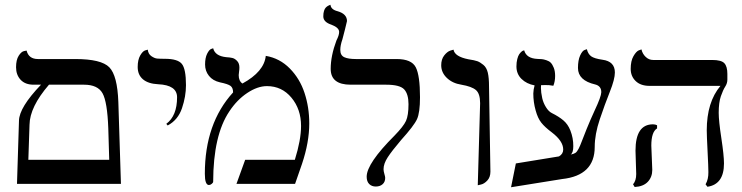

<svg xmlns="http://www.w3.org/2000/svg" viewBox="-20 -766 3092 800"><path d="M184.1 -413.1Q104 -320.3 103 -246.1L98.1 -100.1H435.1L431.2 -231Q427.2 -341.8 407.2 -377.4Q387.2 -413.1 330.1 -413.1ZM50.8 0 59.1 -263.2Q60.1 -318.4 150.9 -413.1H120.1Q85 -413.1 65.9 -433.6Q46.9 -454.1 46.9 -485.8Q46.9 -516.6 57.9 -533.7Q68.8 -550.8 80.1 -553.2L90.8 -555.2Q99.6 -520 138.2 -520H293.9Q401.9 -520 435.5 -485.6Q469.2 -451.2 473.1 -340.8L483.9 0Z M678.7 -243.2 672.9 -250Q717.8 -283.2 717.8 -360.8Q717.8 -411.6 638.7 -415Q597.7 -417 575.7 -435.5Q553.7 -454.1 553.7 -486.8Q553.7 -516.6 564.2 -534.9Q574.7 -553.2 585.4 -556.2L595.7 -559.1Q597.7 -541 610.8 -532Q624 -522.9 635 -522Q646 -521 667 -521Q720.2 -521 737.5 -500Q754.9 -479 754.9 -411.1Q754.9 -364.3 738.3 -315.2Q721.7 -266.1 678.7 -243.2Z M1087.4 -533.2Q1145.5 -523.4 1187.5 -480.7Q1229.5 -438 1249 -378.4Q1268.6 -318.8 1268.6 -252Q1268.6 -172.9 1238.3 -83L1209.5 0H965.3L1001.5 -100.1H1208.5Q1234.4 -183.1 1234.4 -241.2Q1234.4 -311 1194.3 -359.1Q1154.3 -407.2 1092.3 -407.2Q1053.2 -407.2 1010.3 -378.7Q967.3 -350.1 935.5 -301.8Q868.7 -202.6 868.2 -8.8Q868.2 -4.9 862.3 0Q856.4 4.9 850.6 4.9Q833.5 4.9 833.5 -42Q833.5 -252 951.2 -380.9Q951.2 -399.9 940.7 -408Q930.2 -416 896.5 -422.9Q866.7 -429.7 850.6 -450Q834.5 -470.2 834.5 -497.1Q834.5 -524.9 843 -542Q851.6 -559.1 859.9 -562L868.2 -564.9Q876 -532.7 922.4 -527.8Q938.5 -526.9 948.5 -524.4Q958.5 -522 968 -512Q977.5 -502 977.5 -484.9Q977.5 -476.1 976.1 -467.5Q974.6 -459 974.6 -453.1Q974.6 -428.2 990.2 -418Q1080.6 -467.3 1087.4 -533.2Z M1397.9 -558.1Q1397.9 -535.2 1414.6 -527.6Q1431.2 -520 1462.9 -520H1632.8Q1694.8 -520 1712.4 -485.6Q1730 -451.2 1730 -360.8Q1730 -296.9 1717.5 -269.5Q1705.1 -242.2 1650.9 -182.1Q1612.8 -137.2 1595.5 -110.6Q1578.1 -84 1578.1 -61Q1578.1 -53.2 1581.5 -41.5Q1585 -29.8 1585 -24.9Q1585 -7.8 1574 1.7Q1563 11.2 1545.9 11.2Q1528.8 11.2 1518.3 0.7Q1507.8 -9.8 1507.8 -29.8Q1507.8 -85 1624 -201.2Q1661.1 -239.3 1671.6 -262.2Q1682.1 -285.2 1682.1 -332Q1682.1 -374 1664.1 -393.6Q1646 -413.1 1588.9 -413.1H1440.9Q1357.9 -413.1 1357.9 -479Q1357.9 -533.2 1381.8 -597.2Q1393.1 -619.1 1393.1 -632.8Q1393.1 -650.9 1360.8 -663.1Q1326.7 -674.3 1327.1 -698.2Q1327.1 -711.4 1330.1 -720.7Q1333 -730 1337.4 -734.4Q1341.8 -738.8 1346.4 -741.5Q1351.1 -744.1 1354 -745.1L1356.9 -746.1Q1358.9 -726.1 1386.7 -719.2Q1425.8 -708 1425.8 -678.2Q1425.8 -676.3 1417.2 -642.6Q1408.7 -608.9 1406.7 -602.1Q1397.9 -577.1 1397.9 -558.1Z M1970.7 5.9 1980.5 -335.9Q1980.5 -376 1962.9 -390.9Q1945.3 -405.8 1902.3 -413.1Q1865.2 -418.9 1841.8 -441.4Q1818.4 -463.9 1818.4 -494.1Q1818.4 -519 1830.8 -534.9Q1843.3 -550.8 1856.4 -555.2L1869.6 -559.1Q1874.5 -530.3 1931.6 -519Q1957.5 -515.1 1969 -511Q1980.5 -506.8 1993.9 -495.8Q2007.3 -484.9 2012.5 -463.4Q2017.6 -441.9 2017.6 -405.8L2023.4 -50.8Q2023.4 -27.8 2010.5 -13.9Q1997.6 0 1983.9 2.9Z M2207.5 -410.2Q2173.8 -416.5 2152.8 -437.3Q2131.8 -458 2131.8 -489.3Q2131.8 -506.3 2135.3 -519.8Q2138.7 -533.2 2143.3 -539.8Q2147.9 -546.4 2152.6 -550.5Q2157.2 -554.7 2160.6 -555.2L2164.1 -556.2Q2173.3 -522.5 2219.7 -520.5Q2231.4 -520 2238 -519.5Q2244.6 -519 2256.6 -515.1Q2268.6 -511.2 2275.1 -504.4Q2281.7 -497.6 2287.4 -483.6Q2293 -469.7 2293 -449.7Q2293 -426.8 2285.6 -408.7Q2267.6 -412.1 2251.5 -411.6Q2244.1 -411.6 2234.4 -411.1Q2233.9 -405.8 2233.9 -399.4Q2233.9 -381.3 2239.3 -356.9Q2243.7 -337.4 2254.9 -319.3Q2266.1 -301.3 2279.3 -294.9Q2308.6 -280.3 2327.4 -264.4Q2346.2 -248.5 2356.4 -222.7Q2369.1 -190.4 2368.7 -156.7Q2368.7 -129.4 2357.9 -122.1Q2370.6 -124.5 2377.4 -128.9Q2384.3 -133.3 2391.1 -146.7Q2397.9 -160.2 2403.8 -176.3Q2409.7 -192.4 2424.6 -229.2Q2439.5 -266.1 2458 -306.2Q2484.9 -363.3 2485.4 -381.8Q2485.4 -407.7 2460 -414.1Q2388.2 -430.7 2388.2 -482.9Q2388.2 -515.1 2397.2 -534.7Q2406.2 -554.2 2415.5 -557.6L2425.3 -561Q2430.2 -541 2443.1 -531.5Q2456.1 -522 2490.2 -517.1Q2542 -510.3 2542 -463.9Q2542 -436 2521 -383.5Q2500 -331.1 2479 -268.6Q2458 -206.1 2458 -153.8Q2458 -34.7 2322.3 -20L2109.4 14.2L2129.4 -85L2309.1 -114.3Q2326.7 -124.5 2326.7 -143.1Q2326.7 -178.2 2279.3 -214.4Q2250 -236.3 2235.4 -254.9Q2220.7 -273.4 2211.9 -305.7Q2202.1 -340.3 2202.1 -376.5Q2202.6 -393.6 2207.5 -410.2Z M2693.8 -159.2Q2693.8 -150.4 2695.8 -109.1Q2697.8 -67.9 2697.8 -58.1Q2697.8 -28.3 2679.2 -8.5Q2660.6 11.2 2624.5 13.2L2617.7 2Q2630.9 -13.2 2630.9 -41Q2630.9 -49.8 2629.4 -88.9Q2627.9 -127.9 2627.9 -138.2Q2627.9 -248 2700.7 -248Q2710.4 -248 2717.8 -244.1V-231Q2693.8 -216.3 2693.8 -159.2ZM2974.6 -295.9Q2974.6 -262.7 2985.6 -190.4Q2996.6 -118.2 2996.6 -85Q2996.6 2 2927.7 12.2L2919.9 2Q2932.1 -19 2931.6 -48.8Q2931.6 -69.8 2928.2 -136Q2924.8 -202.1 2924.8 -223.1Q2924.8 -340.3 2981.9 -408.2H2686.5Q2649.4 -408.2 2628.7 -428.2Q2607.9 -448.2 2607.9 -479Q2607.9 -512.2 2619.4 -532Q2630.9 -551.8 2641.6 -556.2L2652.8 -560.1Q2656.7 -542 2670.2 -529.1Q2683.6 -516.1 2701.7 -516.1H2947.8Q2985.8 -516.1 2998.3 -502.4Q3010.7 -488.8 3010.7 -458V-434.1Q3010.7 -418.9 3001.7 -405Q2992.7 -391.1 2983.6 -365Q2974.6 -338.9 2974.6 -295.9Z"/></svg>

Font: Linux Libertine
Style: Regular
Weight: 400
Designer: Philipp H. Poll
Foundry: Philipp H. Poll
Version: Version 5.3.0 ; ttfautohint (v0.9)